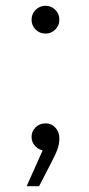

<svg xmlns="http://www.w3.org/2000/svg" viewBox="-20 -516 306 663"><path d="M137 -400Q117 -400 103 -414Q89 -428 89 -448Q89 -468 103 -482Q117 -496 137 -496Q157 -496 171 -482Q185 -468 185 -448Q185 -428 171 -414Q157 -400 137 -400ZM72 127 135 -14 137 4Q117 4 103 -10Q89 -24 89 -43Q89 -63 103 -76.5Q117 -90 138 -90Q158 -90 171.5 -75Q185 -60 185 -38Q185 -22 180 -5.5Q175 11 160 40L115 127Z"/></svg>

Font: Unbounded ExtraLight
Style: Regular
Weight: 250
Designer: Luke Prowse, Jean-Baptiste Morizot, Fátima Lázaro, Florian Runge
Foundry: NaN
Version: Version 1.701;gftools[0.9.28.dev5+ged2979d]